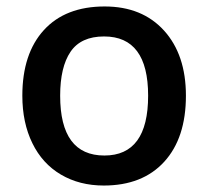

<svg xmlns="http://www.w3.org/2000/svg" viewBox="-20 -570 651 600"><path d="M561 -271Q561 -138.7 493.2 -64.5Q425.3 9.8 304.2 9.8Q228.5 9.8 170.4 -24.4Q112.3 -58.6 81.1 -122.6Q49.8 -186.5 49.8 -271Q49.8 -402.3 117.2 -476.1Q184.6 -549.8 307.1 -549.8Q424.3 -549.8 492.7 -474.4Q561 -398.9 561 -271ZM168 -271Q168 -84 306.2 -84Q442.9 -84 442.9 -271Q442.9 -456.1 305.2 -456.1Q232.9 -456.1 200.4 -408.2Q168 -360.4 168 -271Z"/></svg>

Font: f4_58770          
Style: Regular
Weight: 600
Foundry: Ascender Corporation
Version: Version 1.10